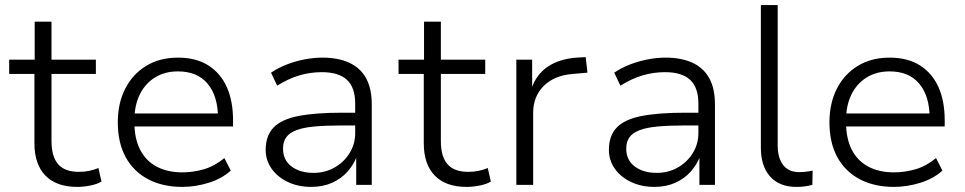

<svg xmlns="http://www.w3.org/2000/svg" viewBox="-20 -725 3783 753"><path d="M283 8Q201 8 158 -36.5Q115 -81 115 -163V-435H16V-491H116V-640H182V-491H356V-435H182V-172Q182 -111 208 -81Q234 -51 290 -51Q311 -51 330 -55Q349 -59 366 -66L378 -13Q362 -3 335 2.5Q308 8 283 8Z M695 8Q618 8 561 -22Q504 -52 473 -108.5Q442 -165 442 -245Q442 -320 471 -377Q500 -434 553 -466.5Q606 -499 678 -499Q749 -499 797 -468.5Q845 -438 869.5 -383.5Q894 -329 894 -253V-229H489V-280H855L835 -261Q835 -348 794.5 -396.5Q754 -445 678 -445Q626 -445 587.5 -421Q549 -397 528 -354Q507 -311 507 -253V-246Q507 -182 529.5 -138Q552 -94 594.5 -71.5Q637 -49 695 -49Q737 -49 779 -61Q821 -73 860 -105L885 -56Q850 -24 798 -8Q746 8 695 8Z M1200 8Q1150 8 1109.5 -11Q1069 -30 1045.5 -63Q1022 -96 1022 -137Q1022 -193 1053 -225Q1084 -257 1150 -270Q1216 -283 1321 -283H1386V-233H1323Q1259 -233 1214.5 -229Q1170 -225 1142.5 -214.5Q1115 -204 1102.5 -186.5Q1090 -169 1090 -142Q1090 -97 1123.5 -72Q1157 -47 1210 -47Q1255 -47 1292 -68Q1329 -89 1351 -124.5Q1373 -160 1373 -203V-319Q1373 -382 1340.5 -412Q1308 -442 1242 -442Q1197 -442 1154.5 -429.5Q1112 -417 1067 -389L1043 -440Q1071 -459 1104.5 -472Q1138 -485 1174 -492Q1210 -499 1245 -499Q1305 -499 1348.5 -479.5Q1392 -460 1415 -419.5Q1438 -379 1438 -315V0H1377V-113H1380Q1367 -79 1342.5 -51.5Q1318 -24 1282 -8Q1246 8 1200 8Z M1810 8Q1728 8 1685 -36.5Q1642 -81 1642 -163V-435H1543V-491H1643V-640H1709V-491H1883V-435H1709V-172Q1709 -111 1735 -81Q1761 -51 1817 -51Q1838 -51 1857 -55Q1876 -59 1893 -66L1905 -13Q1889 -3 1862 2.5Q1835 8 1810 8Z M2005 0V-491H2067V-379H2065Q2084 -434 2129 -464Q2174 -494 2241 -499L2277 -501L2284 -440L2226 -435Q2153 -429 2112 -387.5Q2071 -346 2071 -283V0Z M2546 8Q2496 8 2455.5 -11Q2415 -30 2391.5 -63Q2368 -96 2368 -137Q2368 -193 2399 -225Q2430 -257 2496 -270Q2562 -283 2667 -283H2732V-233H2669Q2605 -233 2560.5 -229Q2516 -225 2488.5 -214.5Q2461 -204 2448.5 -186.5Q2436 -169 2436 -142Q2436 -97 2469.5 -72Q2503 -47 2556 -47Q2601 -47 2638 -68Q2675 -89 2697 -124.5Q2719 -160 2719 -203V-319Q2719 -382 2686.5 -412Q2654 -442 2588 -442Q2543 -442 2500.5 -429.5Q2458 -417 2413 -389L2389 -440Q2417 -459 2450.5 -472Q2484 -485 2520 -492Q2556 -499 2591 -499Q2651 -499 2694.5 -479.5Q2738 -460 2761 -419.5Q2784 -379 2784 -315V0H2723V-113H2726Q2713 -79 2688.5 -51.5Q2664 -24 2628 -8Q2592 8 2546 8Z M3103 8Q3037 8 3000.5 -32.5Q2964 -73 2964 -146V-705H3030V-154Q3030 -121 3040 -97.5Q3050 -74 3068.5 -62Q3087 -50 3113 -50Q3127 -50 3140.5 -51.5Q3154 -53 3167 -56L3166 0Q3151 4 3136 6Q3121 8 3103 8Z M3486 8Q3409 8 3352 -22Q3295 -52 3264 -108.5Q3233 -165 3233 -245Q3233 -320 3262 -377Q3291 -434 3344 -466.5Q3397 -499 3469 -499Q3540 -499 3588 -468.5Q3636 -438 3660.5 -383.5Q3685 -329 3685 -253V-229H3280V-280H3646L3626 -261Q3626 -348 3585.5 -396.5Q3545 -445 3469 -445Q3417 -445 3378.5 -421Q3340 -397 3319 -354Q3298 -311 3298 -253V-246Q3298 -182 3320.5 -138Q3343 -94 3385.5 -71.5Q3428 -49 3486 -49Q3528 -49 3570 -61Q3612 -73 3651 -105L3676 -56Q3641 -24 3589 -8Q3537 8 3486 8Z"/></svg>

Font: Nunito Sans 9pt Light
Style: Regular
Weight: 300
Version: Version 3.101;gftools[0.9.27]